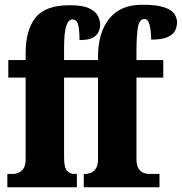

<svg xmlns="http://www.w3.org/2000/svg" viewBox="-20 -789 766 809"><path d="M11 0V-56H35Q43 -56 55.5 -60Q68 -64 78 -77.5Q88 -91 88 -119V-462H15V-536H88V-566Q88 -662 129.5 -714.5Q171 -767 274 -767Q328 -767 355.5 -754Q383 -741 392.5 -722Q402 -703 402 -685Q402 -657 383 -638.5Q364 -620 315 -620Q315 -662 309.5 -684.5Q304 -707 285 -707Q268 -707 259 -679.5Q250 -652 250 -587V-536H393V-550Q393 -651 440 -710Q487 -769 579 -769Q641 -769 672.5 -758Q704 -747 715 -730Q726 -713 726 -695Q726 -676 717.5 -659.5Q709 -643 685.5 -632.5Q662 -622 617 -622Q617 -638 615 -658Q613 -678 607 -693.5Q601 -709 589 -709Q567 -709 561 -673Q555 -637 555 -571V-536H668V-462H555V-119Q555 -91 564.5 -77.5Q574 -64 586.5 -60Q599 -56 608 -56H652V0H333V-56H340Q348 -56 360.5 -60Q373 -64 383 -77.5Q393 -91 393 -119V-462H250V-125Q250 -83 262.5 -69.5Q275 -56 294 -56H304V0Z"/></svg>

Font: Noto Serif ExtraCondensed Black
Style: Regular
Weight: 900
Width: 2
Designer: Monotype Design Team
Foundry: Monotype Imaging Inc.
Version: Version 2.015; ttfautohint (v1.8.4.7-5d5b)